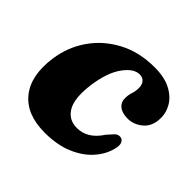

<svg xmlns="http://www.w3.org/2000/svg" viewBox="-128 -615 763 763"><g transform="rotate(45 253.0 -233.5)"><path d="M315.5 -417.5Q282.5 -417.5 251.2 -374.2Q220 -331 209 -254Q197 -170 219.5 -130Q242 -90 289.5 -90Q349.5 -90 390 -153Q405 -170 413.8 -179Q422.5 -188 435.5 -187.5Q448 -187.5 454.5 -174.5Q461 -161.5 454 -137Q443.5 -97 412.5 -62.8Q381.5 -28.5 331.2 -7.5Q281 13.5 212 13.5Q109.5 13.5 60.5 -47.2Q11.5 -108 26.5 -216.5Q36.5 -290 77.5 -349.5Q118.5 -409 185 -444.2Q251.5 -479.5 338 -479.5Q393.5 -479.5 429.5 -460.5Q465.5 -441.5 482.5 -411.5Q499.5 -381.5 497.5 -347.5Q495.5 -305 467.2 -282Q439 -259 406 -259Q374 -259 357 -273.2Q340 -287.5 341 -310.5Q341 -328 346.2 -343Q351.5 -358 351.5 -376.5Q352 -394 342.8 -405.8Q333.5 -417.5 315.5 -417.5Z"/></g></svg>

Font: Fraunces 9pt
Style: Bold Italic
Weight: 700
Italic angle: -16°
Version: Version 1.000;[b76b70a41]